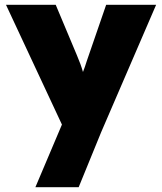

<svg xmlns="http://www.w3.org/2000/svg" viewBox="-20 -553 678 803"><path d="M128 230 239 -32 5 -533H213L302 -321Q318 -284 327 -252Q331 -262 335 -273.5Q339 -285 343 -298L424 -533H633L403 0L309 230Z"/></svg>

Font: Lexend ExtraBold
Style: Regular
Weight: 800
Designer: Bonnie Shaver-Troup, Thomas Jockin
Foundry: Lexend
Version: Version 1.007; ttfautohint (v1.8.3)